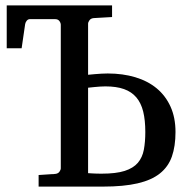

<svg xmlns="http://www.w3.org/2000/svg" viewBox="-20 -691 709 711"><path d="M518.1 -202.1Q518.1 -246.1 510.3 -277.8Q502.4 -309.6 484.9 -330.3Q467.3 -351.1 439.2 -361.1Q411.1 -371.1 370.1 -371.1Q361.8 -371.1 350.8 -370.4Q339.8 -369.6 330.1 -368.7Q318.4 -367.2 306.2 -366.2V-49.8Q313.5 -49.3 322.3 -48.8Q329.6 -48.3 338.4 -48.1Q347.2 -47.9 356.9 -47.9Q409.7 -47.9 441.7 -58.1Q473.6 -68.4 490.5 -88.1Q507.3 -107.9 512.7 -136.7Q518.1 -165.5 518.1 -202.1ZM629.9 -202.1Q629.9 -149.4 616.5 -111.3Q603 -73.2 572 -48.6Q541 -23.9 489.5 -12Q438 0 361.8 0H123V-43L184.1 -46.9Q194.8 -47.9 200 -54.9Q205.1 -62 205.1 -67.9V-599.1Q205.1 -606 200 -613Q194.8 -620.1 184.1 -620.1H90.8Q84 -620.1 79.3 -614.7Q74.7 -609.4 73.2 -602.1L60.1 -512.2H4.9V-670.9H395V-627.9L327.1 -624Q316.4 -623 311.3 -616Q306.2 -608.9 306.2 -603V-414.1Q319.3 -415 332 -416.5Q343.3 -417.5 355.7 -418.2Q368.2 -418.9 378.9 -418.9Q434.6 -418.9 481 -405Q527.3 -391.1 560.3 -363.8Q593.3 -336.4 611.6 -295.9Q629.9 -255.4 629.9 -202.1Z"/></svg>

Font: Charis SIL Cyr
Style: Regular
Weight: 400
Foundry: SIL International
Version: Version 5.000